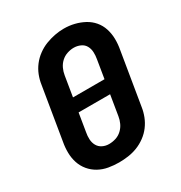

<svg xmlns="http://www.w3.org/2000/svg" viewBox="-176 -873 951 1008"><g transform="rotate(-30 300.0 -369.0)"><path d="M256 8Q224 8 192.5 2.5Q161 -3 134 -18Q107 -33 87.5 -56.5Q68 -80 58.5 -109Q49 -138 48.5 -170Q48 -202 54 -234L106 -549Q110 -577 120.5 -604Q131 -631 149 -654.5Q167 -678 191.5 -696Q216 -714 243 -724.5Q270 -735 298 -740.5Q326 -746 354 -746Q387 -746 417.5 -738.5Q448 -731 475 -716.5Q502 -702 521.5 -679Q541 -656 550.5 -626.5Q560 -597 560.5 -565Q561 -533 555 -501L503 -186Q499 -158 488.5 -131Q478 -104 460.5 -80.5Q443 -57 418.5 -39Q394 -21 367 -10.5Q340 0 311.5 4Q283 8 256 8ZM216 -409H407L425 -519Q429 -540 428 -561Q427 -582 417.5 -599Q408 -616 389 -624.5Q370 -633 349 -633Q329 -633 308.5 -626Q288 -619 272.5 -604.5Q257 -590 248 -570.5Q239 -551 236 -531ZM258 -102Q279 -102 299.5 -108.5Q320 -115 336 -130Q352 -145 361 -164.5Q370 -184 373 -204L393 -326H202L184 -216Q180 -196 181 -175Q182 -154 191.5 -137Q201 -120 219 -111Q237 -102 258 -102Z"/></g></svg>

Font: Iosevka Curly XBdEx
Style: Italic
Weight: 800
Width: 7
Italic angle: -9°
Monospace: yes
Designer: Belleve Invis
Foundry: Belleve Invis
Version: Version 11.1.0; ttfautohint (v1.8.3)